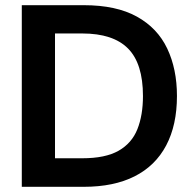

<svg xmlns="http://www.w3.org/2000/svg" viewBox="-20 -720 743 740"><path d="M64 0V-700H303Q428 -700 507.5 -656Q587 -612 624.5 -533Q662 -454 662 -350Q662 -238 620.5 -159.5Q579 -81 499 -40.5Q419 0 303 0ZM192 -110H297Q386 -110 437 -139Q488 -168 509.5 -222Q531 -276 531 -350Q531 -475 473.5 -533Q416 -591 297 -591H192Z"/></svg>

Font: Rethink Sans
Style: Bold
Weight: 700
Designer: The Rethink Sans project authors (Hans Thiessen). DM Sans designed by Colophon Foundry.
Foundry: Rethink Communications LLC
Version: Version 1.001